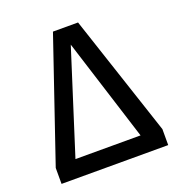

<svg xmlns="http://www.w3.org/2000/svg" viewBox="-118 -738 786 839"><g transform="rotate(-20 275.0 -319.0)"><path d="M26.9 -74.2 219.2 -638.2H335.9L522.9 -74.2V0H26.9ZM423.8 -81.1 272.9 -558.1 121.1 -81.1Z"/></g></svg>

Font: Code New Roman
Style: Regular
Weight: 400
Monospace: yes
Designer: Sam Radian
Foundry: Code New Roman
Version: Version 2.00 November 29, 2014